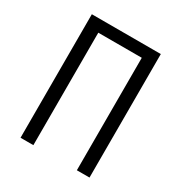

<svg xmlns="http://www.w3.org/2000/svg" viewBox="-163 -813 884 933"><g transform="rotate(30 278.5 -346.5)"><path d="M84 0V-693H471V0H400V-631H156V0Z"/></g></svg>

Font: Ubuntu Sans Condensed
Style: Regular
Weight: 400
Width: 3
Designer: Dalton Maag Ltd
Foundry: Dalton Maag Ltd
Version: Version 1.006; ttfautohint (v1.8.4.7-5d5b)